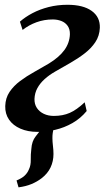

<svg xmlns="http://www.w3.org/2000/svg" viewBox="-20 -556 450 824"><path d="M59.5 248 51 218.5Q73 209.5 85.5 198Q98 186.5 104.5 170Q112.5 153.5 112 130Q111.5 106.5 114.5 83Q116.5 50 133.2 29.2Q150 8.5 162.5 -8.5L233 -47Q217.5 -28 211 -6.2Q204.5 15.5 205 37.5Q205 51.5 207.2 69.8Q209.5 88 209.5 105Q209.5 136 197 162.5Q184.5 189 158.5 209Q139 224 114.8 234Q90.5 244 59.5 248ZM141 10Q99.5 10 67.8 -3.8Q36 -17.5 18.8 -42.5Q1.5 -67.5 2.5 -101Q3.5 -135.5 21 -161.5Q38.5 -187.5 66.2 -208.2Q94 -229 126.5 -247Q159 -265 190 -283.5Q234 -310.5 256.2 -341Q278.5 -371.5 280 -408.5Q280.5 -431 270.2 -445.2Q260 -459.5 243 -466Q226 -472.5 206.5 -472.5Q169.5 -472.5 136.5 -460.5Q103.5 -448.5 77 -427.5L65.5 -463Q88 -483 119.2 -499.5Q150.5 -516 188.8 -525.8Q227 -535.5 269.5 -535.5Q337 -535.5 373.5 -509.2Q410 -483 408.5 -436.5Q407 -402 389.2 -375.2Q371.5 -348.5 343.2 -326.8Q315 -305 282 -286.2Q249 -267.5 217 -249Q191.5 -234.5 171.8 -216.8Q152 -199 140.5 -178Q129 -157 128 -131.5Q127.5 -109 138.2 -92.8Q149 -76.5 168 -67.5Q187 -58.5 211 -58.5Q249.5 -58.5 279.2 -71.5Q309 -84.5 343.5 -117L352 -79.5Q325.5 -47.5 290.8 -27.8Q256 -8 217.5 1Q179 10 141 10Z"/></svg>

Font: Merriweather 96pt SemiBold
Style: Italic
Weight: 600
Italic angle: -7.8°
Version: Version 2.101